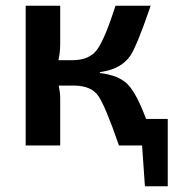

<svg xmlns="http://www.w3.org/2000/svg" viewBox="-20 -510 617 673"><path d="M492 -93H568V143H488L478 0H397Q350 -136 325.5 -172.5Q301 -209 242 -210H186Q191 -185 191 -167V0H70V-490H191V-356Q191 -328 185 -299H234Q294 -299 321 -337Q348 -375 385 -490H508Q506 -485 503 -475Q459 -348 437 -315Q406 -270 341 -259Q336 -258 330 -257V-254Q397 -246 428 -214Q459 -182 492 -93Z"/></svg>

Font: Exo 2 Semi Bold
Style: Regular
Weight: 600
Designer: Natanael Gama
Version: Version 1.001;PS 001.001;hotconv 1.0.88;makeotf.lib2.5.64775